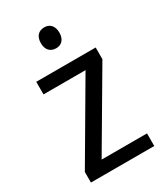

<svg xmlns="http://www.w3.org/2000/svg" viewBox="-184 -818 778 898"><g transform="rotate(-30 204.5 -369.0)"><path d="M208 -738C178 -738 157 -720 157 -681C157 -644 178 -625 208 -625C236 -625 257 -644 257 -681C257 -719 236 -738 208 -738ZM376 0V-68H131L369 -473V-536H48V-468H275L34 -57V0Z"/></g></svg>

Font: Noto Sans Devanagari UI SemiCondensed
Style: Regular
Weight: 400
Width: 4
Designer: Jelle Bosma - Monotype Design Team
Foundry: Monotype Imaging Inc.
Version: Version 2.004